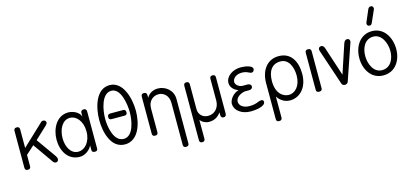

<svg xmlns="http://www.w3.org/2000/svg" viewBox="-83 -1547 5252 2450"><g transform="rotate(-15 2543.0 -321.5)"><path d="M70 -36C70 -12 82 0 107 0C133 0 145 -12 145 -36V-186L254 -285L440 -20C448 -6 464 2 478 2C496 2 512 -10 512 -35C512 -50 503 -65 496 -77C437 -162 372 -251 312 -336L472 -486C483 -497 493 -510 493 -522C493 -543 475 -556 455 -556C445 -556 437 -553 430 -547L145 -278V-523C145 -548 133 -560 108 -560C82 -560 70 -548 70 -523Z M791 -56C689 -56 638 -164 638 -274C638 -387 692 -502 795 -502C876 -502 956 -420 956 -279C956 -139 873 -56 791 -56ZM954 -476C933 -541 852 -574 792 -574C636 -574 559 -418 559 -274C559 -128 635 12 792 12C866 12 930 -43 954 -95V-35C954 -12 967 -1 993 -1C1018 -1 1030 -12 1030 -34V-522C1030 -548 1018 -561 993 -561C967 -561 954 -548 954 -522Z M1395 -699C1519 -699 1553 -483 1553 -374C1553 -264 1520 -64 1392 -64C1263 -64 1227 -259 1227 -372C1227 -486 1264 -699 1395 -699ZM1478 -348C1501 -348 1512 -360 1512 -383C1512 -408 1501 -422 1478 -422H1306C1282 -422 1270 -408 1270 -383C1270 -360 1282 -348 1306 -348ZM1391 -774C1208 -774 1150 -537 1150 -376C1150 -215 1206 8 1389 8C1569 8 1633 -203 1633 -373C1633 -531 1572 -774 1391 -774Z M1752 -36C1752 -12 1764 0 1789 0C1815 0 1827 -12 1827 -36V-350C1827 -449 1895 -500 1964 -500C2030 -500 2097 -451 2097 -350V204C2097 228 2109 240 2134 240C2160 240 2172 228 2172 204V-382C2172 -501 2072 -573 1976 -573C1917 -573 1860 -548 1827 -490V-524C1827 -550 1815 -563 1789 -563C1764 -563 1752 -550 1752 -524Z M2312 199C2312 224 2324 236 2348 236C2373 236 2385 224 2385 199V-49C2409 -14 2457 8 2499 8C2567 8 2620 -20 2657 -76C2657 -67 2657 -54 2658 -38C2658 -13 2670 0 2694 0C2718 0 2730 -14 2730 -43V-518C2730 -543 2718 -555 2694 -555C2669 -555 2657 -543 2657 -518V-231C2657 -141 2599 -69 2508 -69C2439 -69 2385 -118 2385 -189V-518C2385 -543 2373 -555 2349 -555C2324 -555 2312 -543 2312 -518Z M3050 17C3112 17 3242 2 3242 -59C3242 -73 3233 -87 3212 -87C3197 -87 3183 -81 3166 -75C3141 -65 3109 -53 3053 -53C2962 -53 2917 -98 2917 -146C2917 -191 2962 -235 3037 -250H3099C3128 -250 3143 -269 3143 -288C3143 -307 3128 -326 3096 -326H3035C2975 -326 2939 -370 2939 -399C2939 -449 2988 -491 3063 -491C3106 -491 3132 -479 3152 -469C3165 -463 3176 -458 3186 -458C3206 -458 3222 -477 3222 -498C3222 -544 3125 -560 3065 -560C2959 -560 2865 -494 2865 -406C2865 -364 2893 -312 2966 -286C2890 -265 2838 -192 2838 -138C2838 -58 2920 17 3050 17Z M3576 -502C3689 -502 3731 -378 3731 -275C3731 -136 3653 -61 3573 -61C3490 -61 3407 -131 3407 -284C3407 -419 3463 -502 3576 -502ZM3329 193C3329 218 3341 230 3366 230C3392 230 3405 218 3405 193V-84C3448 -15 3514 11 3569 11C3705 11 3805 -104 3805 -276C3805 -445 3731 -573 3571 -573C3416 -573 3329 -445 3329 -282Z M3996 -524C3996 -549 3982 -561 3956 -561C3931 -561 3918 -549 3918 -524V-36C3918 -12 3931 0 3956 0C3982 0 3996 -12 3996 -36Z M4174 -512C4165 -539 4152 -556 4130 -556C4108 -556 4092 -543 4092 -521C4092 -516 4093 -510 4095 -504L4254 -30C4261 -10 4275 0 4295 0C4318 0 4333 -10 4340 -30L4503 -505C4505 -510 4506 -516 4506 -521C4506 -544 4492 -556 4470 -556C4449 -556 4434 -542 4424 -513L4298 -133Z M4803 -501C4915 -501 4967 -369 4967 -268C4967 -163 4916 -58 4803 -58C4689 -58 4640 -186 4640 -288C4640 -393 4689 -501 4803 -501ZM4803 -573C4643 -573 4560 -430 4560 -281C4560 -132 4643 11 4803 11C4962 11 5046 -124 5046 -274C5046 -423 4963 -573 4803 -573ZM4902 -837C4903 -840 4904 -844 4904 -847C4904 -870 4893 -883 4869 -883C4851 -883 4840 -870 4833 -855L4766 -699C4764 -695 4762 -685 4762 -682C4762 -663 4773 -648 4799 -648C4819 -648 4827 -667 4834 -683Z"/></g></svg>

Font: Numismatica Pro
Style: Regular
Weight: 400
Designer: Chris Hopkins
Foundry: Edward C. D. Hopkins
Version: Version 2.19D